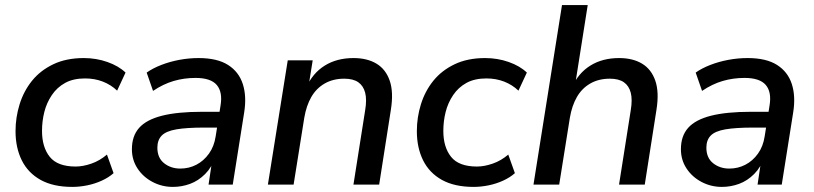

<svg xmlns="http://www.w3.org/2000/svg" viewBox="-20 -725 3196 754"><path d="M264 9Q189 9 139.5 -18.5Q90 -46 65.5 -95.5Q41 -145 41 -210Q41 -264 57 -315.5Q73 -367 105.5 -407.5Q138 -448 189 -472.5Q240 -497 309 -497Q358 -497 402 -481.5Q446 -466 473 -440L440 -369Q416 -392 384 -404.5Q352 -417 314 -417Q268 -417 236 -399.5Q204 -382 183.5 -351.5Q163 -321 154 -285Q145 -249 145 -211Q145 -147 175.5 -109Q206 -71 277 -71Q306 -71 339 -82.5Q372 -94 400 -118L426 -45Q407 -28 379.5 -15.5Q352 -3 322 3Q292 9 264 9Z M659 9Q616 9 579 -10.5Q542 -30 520 -63.5Q498 -97 498 -139Q498 -191 526.5 -223Q555 -255 616 -270.5Q677 -286 773 -286H853L844 -224H782Q713 -224 672.5 -217Q632 -210 615 -192.5Q598 -175 598 -145Q598 -105 624.5 -84Q651 -63 688 -63Q722 -63 751 -78Q780 -93 800.5 -121.5Q821 -150 827 -190L846 -310Q855 -363 831.5 -391Q808 -419 748 -419Q703 -419 662 -407Q621 -395 581 -368L556 -440Q580 -457 613.5 -470Q647 -483 684.5 -490Q722 -497 760 -497Q833 -497 875.5 -470Q918 -443 933.5 -395Q949 -347 939 -284L894 0H799L815 -107H825Q812 -68 785.5 -41.5Q759 -15 726.5 -3Q694 9 659 9Z M1032 0 1110 -488H1208L1191 -382H1183Q1208 -438 1255.5 -467.5Q1303 -497 1368 -497Q1422 -497 1458.5 -475Q1495 -453 1510.5 -408Q1526 -363 1515 -294L1469 0H1368L1414 -292Q1421 -334 1414 -361Q1407 -388 1387 -402Q1367 -416 1332 -416Q1288 -416 1255 -397Q1222 -378 1202.5 -344Q1183 -310 1175 -263L1133 0Z M1840 9Q1765 9 1715.5 -18.5Q1666 -46 1641.5 -95.5Q1617 -145 1617 -210Q1617 -264 1633 -315.5Q1649 -367 1681.5 -407.5Q1714 -448 1765 -472.5Q1816 -497 1885 -497Q1934 -497 1978 -481.5Q2022 -466 2049 -440L2016 -369Q1992 -392 1960 -404.5Q1928 -417 1890 -417Q1844 -417 1812 -399.5Q1780 -382 1759.5 -351.5Q1739 -321 1730 -285Q1721 -249 1721 -211Q1721 -147 1751.5 -109Q1782 -71 1853 -71Q1882 -71 1915 -82.5Q1948 -94 1976 -118L2002 -45Q1983 -28 1955.5 -15.5Q1928 -3 1898 3Q1868 9 1840 9Z M2075 0 2187 -705H2288L2237 -382H2226Q2251 -438 2298.5 -467.5Q2346 -497 2411 -497Q2465 -497 2501.5 -475Q2538 -453 2553.5 -408Q2569 -363 2558 -294L2512 0H2411L2457 -292Q2464 -334 2457 -361Q2450 -388 2430 -402Q2410 -416 2375 -416Q2331 -416 2298 -397Q2265 -378 2245.5 -344Q2226 -310 2218 -263L2176 0Z M2815 9Q2772 9 2735 -10.5Q2698 -30 2676 -63.5Q2654 -97 2654 -139Q2654 -191 2682.5 -223Q2711 -255 2772 -270.5Q2833 -286 2929 -286H3009L3000 -224H2938Q2869 -224 2828.5 -217Q2788 -210 2771 -192.5Q2754 -175 2754 -145Q2754 -105 2780.5 -84Q2807 -63 2844 -63Q2878 -63 2907 -78Q2936 -93 2956.5 -121.5Q2977 -150 2983 -190L3002 -310Q3011 -363 2987.5 -391Q2964 -419 2904 -419Q2859 -419 2818 -407Q2777 -395 2737 -368L2712 -440Q2736 -457 2769.5 -470Q2803 -483 2840.5 -490Q2878 -497 2916 -497Q2989 -497 3031.5 -470Q3074 -443 3089.5 -395Q3105 -347 3095 -284L3050 0H2955L2971 -107H2981Q2968 -68 2941.5 -41.5Q2915 -15 2882.5 -3Q2850 9 2815 9Z"/></svg>

Font: Nunito Sans 12pt SemiBold
Style: Italic
Weight: 600
Italic angle: -9°
Designer: Vernon Adams
Foundry: Vernon Adams
Version: Version 3.101;gftools[0.9.27]